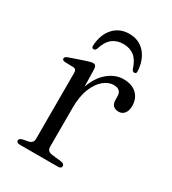

<svg xmlns="http://www.w3.org/2000/svg" viewBox="-164 -750 754 840"><g transform="rotate(30 213.5 -330.0)"><path d="M184.5 -450 186.5 -361.5Q206 -416.5 242 -446Q278 -475.5 318.5 -475.5Q361.5 -475.5 385.5 -452.8Q409.5 -430 409.5 -392.5Q409.5 -368 398.5 -354.5Q387.5 -341 370.5 -341Q332.5 -341 332.5 -380.5V-396Q332.5 -432 294.5 -432Q268.5 -432 244 -412Q219.5 -392 203.5 -352.8Q187.5 -313.5 187.5 -255V-58Q187.5 -36 212.5 -32.5L260 -27Q278 -24.5 278 -12.5Q278 0 259.5 0H68.5Q51 0 51 -12.5Q51 -22 67 -26L94.5 -31.5Q117 -36 117 -58V-391.5Q117 -410 101 -411L59.5 -412Q44.5 -413 44.5 -422.5Q44.5 -431.5 61 -437L132.5 -461.5Q147.5 -466.5 155.2 -468.2Q163 -470 168 -470Q183.5 -470 184.5 -450ZM241.5 -608.5Q208.5 -608.5 186 -590.8Q163.5 -573 151 -532.5Q147 -523 139 -523Q128 -523 129 -537Q132 -593 162.5 -626.5Q193 -660 241.5 -660Q290.5 -660 320.5 -626.5Q350.5 -593 354 -537Q355.5 -523 343.5 -523Q336.5 -523 331.5 -532.5Q319 -573 296.8 -590.8Q274.5 -608.5 241.5 -608.5Z"/></g></svg>

Font: Fraunces 9pt S000 Light
Style: Regular
Weight: 300
Version: Version 1.000; ttfautohint (v1.8.3)